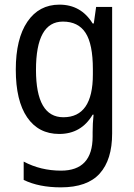

<svg xmlns="http://www.w3.org/2000/svg" viewBox="-20 -567 579 827"><path d="M380 -269V-246Q380 -62 253 -62Q135 -62 135 -266Q135 -474 251 -474Q317 -474 348.5 -425.5Q380 -377 380 -269ZM48 -267Q48 -133 97 -61.5Q146 10 235 10Q330 10 379 -73H383Q379 -35 379 2V21Q379 168 243 168Q155 168 82 129V208Q148 240 242 240Q356 240 409.5 180.5Q463 121 463 8V-537H394L384 -466H379Q329 -547 236 -547Q148 -547 98 -473.5Q48 -400 48 -267Z"/></svg>

Font: Noto Sans UI SemiCondensed
Style: Regular
Weight: 400
Width: 4
Designer: Monotype Design Team
Foundry: Monotype Imaging Inc.
Version: 1.001